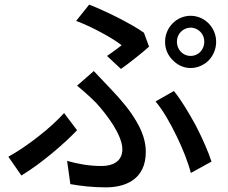

<svg xmlns="http://www.w3.org/2000/svg" viewBox="-20 -779 980 827"><path d="M843 -642C854 -631 860 -616 860 -599C860 -565 834 -538 801 -538C768 -538 742 -565 742 -599C742 -616 748 -631 759 -642C770 -653 785 -660 801 -660C818 -660 832 -653 843 -642ZM879 -519C899 -540 911 -568 911 -599C911 -661 861 -711 801 -711C741 -711 691 -661 691 -599C691 -568 703 -540 724 -520C744 -499 771 -486 801 -486C831 -486 859 -499 879 -519ZM418 -638C453 -619 484 -600 504 -584C491 -574 465 -554 441 -538L501 -482C537 -507 599 -557 622 -578L600 -638C571 -659 530 -681 488 -703C446 -724 401 -745 364 -759L308 -689C345 -675 383 -657 418 -638ZM468 -240C490 -204 507 -167 507 -136C507 -82 463 -64 418 -64C365 -64 319 -72 269 -86L283 14C327 22 379 28 436 28C516 28 608 -3 608 -125C608 -170 593 -213 567 -257C541 -302 503 -348 456 -397C432 -422 409 -447 384 -473L312 -410C340 -387 370 -360 393 -337C417 -311 445 -276 468 -240ZM740 -194C767 -139 790 -81 802 -34L891 -83C877 -126 852 -183 823 -239C793 -294 760 -349 729 -387L650 -342C682 -304 713 -250 740 -194ZM145 -191C102 -157 56 -126 16 -104L72 -23C120 -52 166 -87 208 -122C249 -156 286 -191 312 -218L256 -292C229 -262 189 -225 145 -191Z"/></svg>

Font: GenSekiGothic2 TW M
Style: Regular
Weight: 500
Version: Version 2.100;PS 2.1;hotconv 16.6.51;makeotf.lib2.5.65220 DE